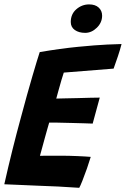

<svg xmlns="http://www.w3.org/2000/svg" viewBox="-25 -868 586 894"><path d="M344 6.5Q294 3 245.8 0.5Q197.5 -2 147 -3.5Q110 -5 71 -6.8Q32 -8.5 -5 -10Q13.5 -92.5 33 -170.5Q52.5 -248.5 71.5 -318Q102.5 -434 125.8 -513.2Q149 -592.5 160 -625.5Q257 -642 338.5 -650Q420 -658 473.8 -660.5Q527.5 -663 541 -663Q533.5 -634 524.2 -606.5Q515 -579 504 -548.5L272 -530Q268 -519 260.8 -494.2Q253.5 -469.5 246.8 -444.8Q240 -420 237 -409Q251.5 -409.5 278.2 -410Q305 -410.5 336 -411.2Q367 -412 395 -412.8Q423 -413.5 439.5 -413.5L406.5 -292.5Q398 -293 369.8 -293.8Q341.5 -294.5 307 -295.5Q272.5 -296.5 243.2 -297Q214 -297.5 204 -297Q202 -290 196.2 -270.2Q190.5 -250.5 183.8 -225.8Q177 -201 170.8 -178.2Q164.5 -155.5 161 -142.5Q169 -143 197.5 -143Q226 -143 254 -143Q295.5 -143 335.5 -141.2Q375.5 -139.5 397.5 -137.5Q390.5 -114 379.8 -83.2Q369 -52.5 358.8 -26.8Q348.5 -1 344 6.5ZM390 -847.5Q418.5 -847.5 434.5 -832.8Q450.5 -818 450.5 -795Q450.5 -763 426 -739Q401.5 -715 371.5 -715Q342.5 -715 323.5 -728.2Q304.5 -741.5 304.5 -765.5Q304.5 -802.5 330.5 -825Q356.5 -847.5 390 -847.5Z"/></svg>

Font: Grandstander SemiBold
Style: Italic
Weight: 600
Italic angle: -15°
Designer: Tyler Finck
Foundry: Etcetera Type Co
Version: Version 1.200; ttfautohint (v1.8.3)